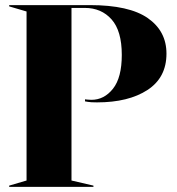

<svg xmlns="http://www.w3.org/2000/svg" viewBox="-20 -732 693 752"><path d="M16 -5 84 -25V-687L16 -707V-712H332Q486 -712 559 -661Q632 -610 632 -522Q632 -428 557.5 -379.5Q483 -331 360 -331Q335 -331 324.5 -333Q314 -335 313 -335V-343Q314 -343 321.5 -342Q329 -341 338 -341Q388 -341 422.5 -384.5Q457 -428 457 -517Q457 -611 417 -656Q377 -701 312 -701H260V-25L346 -5V0H16Z"/></svg>

Font: Nyght Serif Bold
Style: Regular
Weight: 700
Designer: Maksym Kobuzan
Version: Version 0.410